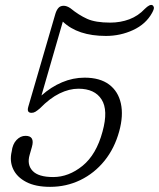

<svg xmlns="http://www.w3.org/2000/svg" viewBox="-20 -734 633 764"><path d="M26.5 -131Q30 -160.5 45.8 -177Q61.5 -193.5 81.5 -193.5Q119.5 -193.5 107 -149.5L98 -118Q86.5 -78.5 109.8 -54Q133 -29.5 191.5 -29.5Q253.5 -29.5 308.5 -74.2Q363.5 -119 388 -210.5Q411.5 -295.5 384.2 -338.2Q357 -381 292 -381Q255.5 -381 217 -362.2Q178.5 -343.5 138.5 -302.5Q128.5 -294 121.2 -289.5Q114 -285 105.5 -285Q85.5 -285 92.5 -309L200.5 -679.5Q205 -694 212.5 -702.5Q220 -711 233.5 -711Q246 -711 260.5 -701Q293.5 -674 326.8 -659Q360 -644 418.5 -644Q459 -644 494.5 -657.2Q530 -670.5 556.5 -699Q576 -718 586 -713.5Q590.5 -711.5 592.2 -705.2Q594 -699 585 -682.5Q560.5 -638 509.8 -614.5Q459 -591 401.5 -591Q289.5 -591 230 -648L145 -354Q183 -388 226.8 -406.5Q270.5 -425 316.5 -425Q377.5 -425 414 -397.8Q450.5 -370.5 461 -322.2Q471.5 -274 454.5 -212Q436 -144 395.8 -94.2Q355.5 -44.5 299.8 -17.5Q244 9.5 179.5 9.5Q121.5 9.5 84.5 -9.8Q47.5 -29 32.5 -61Q17.5 -93 26.5 -131Z"/></svg>

Font: Fraunces 144pt SuperSoft Light
Style: Italic
Weight: 300
Italic angle: -16°
Version: Version 1.000;[b76b70a41]